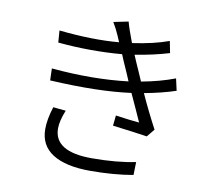

<svg xmlns="http://www.w3.org/2000/svg" viewBox="-88 -896 1175 1037"><g transform="rotate(10 500.0 -377.0)"><path d="M214.8 -265.6 284.2 -258.8Q259.8 -198.2 259.8 -158.2Q259.8 -30.3 466.8 -30.3Q603.5 -30.3 707 -51.8L705.1 19.5Q598.6 38.1 469.7 38.1Q335.9 38.1 264.2 -7.3Q192.4 -52.7 192.4 -142.6Q192.4 -196.3 214.8 -265.6ZM840.8 -534.2 855.5 -468.8Q779.3 -443.4 683.6 -425.8Q724.6 -335 774.4 -241.2L739.3 -198.2Q683.6 -207 549.8 -223.6L555.7 -280.3Q637.7 -268.6 685.5 -264.6Q677.7 -282.2 654.3 -334Q630.9 -385.7 617.2 -415Q437.5 -390.6 172.9 -405.3L170.9 -470.7Q398.4 -450.2 590.8 -473.6Q585.9 -486.3 571.8 -518.1Q557.6 -549.8 551.8 -563.5Q549.8 -568.4 542 -585.9Q534.2 -603.5 531.2 -612.3Q359.4 -597.7 180.7 -614.3L175.8 -679.7Q361.3 -660.2 503.9 -672.9Q492.2 -702.1 489.3 -707Q474.6 -741.2 454.1 -775.4L535.2 -792Q544.9 -754.9 573.2 -680.7Q690.4 -697.3 772.5 -727.5L785.2 -663.1Q697.3 -636.7 597.7 -621.1L615.2 -580.1Q620.1 -569.3 634.3 -537.1Q648.4 -504.9 657.2 -484.4Q758.8 -502.9 840.8 -534.2Z"/></g></svg>

Font: Gen Shin Gothic Normal
Style: Regular
Weight: 300
Designer: [Source Han Sans]
Ryoko NISHIZUKA  (kana & ideographs); Paul D. Hunt (Latin, Greek & Cyrillic); Wenlong ZHANG  (bopomofo
Version: Version 1.002.20150607